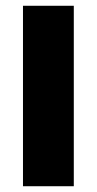

<svg xmlns="http://www.w3.org/2000/svg" viewBox="-20 -645 335 665"><path d="M59.6 -625H235.6V0H59.6Z"/></svg>

Font: Changa
Style: Regular
Weight: 400
Designer: Eduardo Rodriguez Tunni
Foundry: Eduardo Rodriguez Tunni
Version: Version 3.003